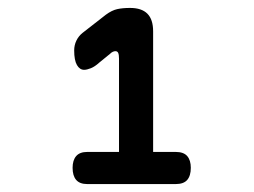

<svg xmlns="http://www.w3.org/2000/svg" viewBox="-20 -904 640 484"><path d="M200 -440Q181 -440 172 -450.5Q163 -461 163 -481Q163 -500 172 -510.5Q181 -521 200 -521H280V-756Q280 -766 278 -770.5Q276 -775 271 -775Q268 -775 264.5 -773.5Q261 -772 257 -768L230 -746Q219 -736 209 -732Q199 -728 192 -728Q181 -728 174 -740Q167 -752 167 -777Q167 -790 172.5 -801.5Q178 -813 188 -821L247 -867Q262 -878 275.5 -881Q289 -884 308 -884Q337 -884 351.5 -869.5Q366 -855 366 -825V-521H423Q443 -521 452 -510.5Q461 -500 461 -481Q461 -461 452 -450.5Q443 -440 423 -440Z"/></svg>

Font: Maple Mono NL SemiBold
Style: Regular
Weight: 600
Monospace: yes
Designer: subframe7536
Version: Version 7.000